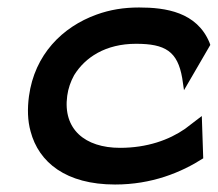

<svg xmlns="http://www.w3.org/2000/svg" viewBox="-20 -482 582 513"><path d="M523 -59 519.2 -172 474.7 -138C431.6 -108 372.8 -87 300.8 -87C206.8 -87 147.5 -137 159.6 -226C162.3 -246 168.7 -264 178 -281C207.5 -329 262.4 -365 343.4 -365C421.4 -365 454.6 -345 466.9 -273L471.6 -241L541.9 -362L539.8 -368C505.9 -450 422.5 -462 351.5 -462C310.5 -462 273.7 -456 237.9 -443C146.4 -410 72.4 -336 57.4 -225C53 -192 53.6 -160 61.7 -131C83.5 -48 156.5 11 287.5 11C385.5 11 463.8 -21 523 -59Z"/></svg>

Font: Charger
Style: ExBdIt
Weight: 400
Designer: Jasper
Foundry: Cannot Into Space Fonts
Version: Version 0.99